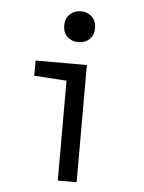

<svg xmlns="http://www.w3.org/2000/svg" viewBox="-49 -675 535 714"><g transform="rotate(5 219.0 -317.5)"><path d="M193.4 -373 72.3 -380.9V-437.5H263.7V0H193.4ZM224.6 -634.8Q249 -634.8 265.6 -619.1Q282.2 -603.5 282.2 -577.1Q282.2 -549.8 265.6 -534.7Q249 -519.5 224.6 -519.5Q200.2 -519.5 183.6 -534.7Q167 -549.8 167 -577.1Q167 -603.5 183.6 -619.1Q200.2 -634.8 224.6 -634.8Z"/></g></svg>

Font: Sudo Var
Style: Regular
Weight: 400
Monospace: yes
Designer: Jens Kutilek
Foundry: Jens Kutilek
Version: Version 0.065;FEAKit 1.0